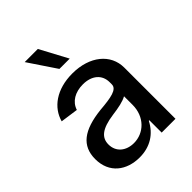

<svg xmlns="http://www.w3.org/2000/svg" viewBox="-223 -888 1013 1013"><g transform="rotate(-45 283.5 -381.5)"><path d="M218 11C296 11 355 -27 388 -92H392V0H495V-382C495 -482 409 -554 279 -554C161 -554 83 -496 61 -415L160 -401C175 -448 220 -474 278 -474C344 -474 386 -438 386 -382V-366C386 -329 333 -320 249 -313C111 -298 45 -248 45 -149C45 -44 121 11 218 11ZM144 -774 248 -619H325L242 -774ZM149 -154C149 -204 183 -235 277 -248C323 -254 363 -262 387 -276V-212C387 -123 324 -64 250 -64C192 -64 149 -98 149 -154Z"/></g></svg>

Font: Wafeq Medium
Style: Regular
Weight: 500
Designer: Rasmus Andersson & Azza Alameddine
Foundry: Google & TypeTogether
Version: Version 3.000;January 28, 2025;FontCreator 15.0.0.3014 64-bi